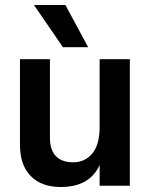

<svg xmlns="http://www.w3.org/2000/svg" viewBox="-20 -744 605 769"><path d="M333 -555H232L116 -724H242ZM500 0H379V-83Q339 5 223 5Q146 5 103 -39Q60 -83 60 -164V-507H180V-192Q180 -144 203.5 -119Q227 -94 273.5 -94Q320 -94 349.5 -129Q379 -164 379 -235V-507H500Z"/></svg>

Font: Hind Kochi SemiBold
Style: Regular
Weight: 600
Designer: Dhruvi Tolia
Foundry: Indian Type Foundry
Version: Version 0.702;PS 1.0;hotconv 1.0.81;makeotf.lib2.5.63406